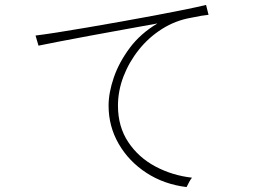

<svg xmlns="http://www.w3.org/2000/svg" viewBox="-20 -752 1040 778"><path d="M736 6Q645 -5 573.5 -51.5Q502 -98 461 -169Q420 -240 420 -324Q420 -376 441 -437.5Q462 -499 505.5 -557.5Q549 -616 618 -657Q552 -645 480 -632Q408 -619 340.5 -606.5Q273 -594 219 -583.5Q165 -573 136 -567L124 -608Q157 -612 211.5 -620.5Q266 -629 333 -640.5Q400 -652 470.5 -664.5Q541 -677 607.5 -689.5Q674 -702 728 -713Q782 -724 815 -732L825 -692Q814 -691 795.5 -688Q777 -685 754 -680Q691 -669 637 -635Q583 -601 543 -551Q503 -501 480.5 -442.5Q458 -384 458 -324Q458 -239 499.5 -176.5Q541 -114 609.5 -77.5Q678 -41 758 -32Q752 -25 746 -13.5Q740 -2 736 6Z"/></svg>

Font: Zen Kaku Gothic New Light
Style: Regular
Weight: 300
Designer: Yoshimichi Ohira
Foundry: Positype
Version: Version 1.002